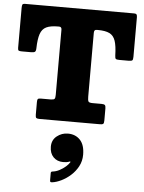

<svg xmlns="http://www.w3.org/2000/svg" viewBox="-71 -805 951 1270"><g transform="rotate(5 405.0 -170.0)"><path d="M177.5 -25.5V-110Q177.5 -125 181.8 -130Q186 -135 200.5 -135H266.5Q286.5 -135 292 -141.2Q297.5 -147.5 297.5 -167.5V-601Q297.5 -620 280.5 -620H272.5Q223 -620 195.2 -606.5Q167.5 -593 156 -559.2Q144.5 -525.5 143 -463.5Q142.5 -445.5 135.8 -440.2Q129 -435 109.5 -435H49Q34.5 -435 28.5 -438Q22.5 -441 22.5 -455.5V-721Q22.5 -737 25.5 -743.5Q28.5 -750 44.5 -750H767.5Q779.5 -750 783.5 -744.5Q787.5 -739 787.5 -726V-463.5Q787.5 -444.5 782 -439.8Q776.5 -435 756.5 -435H697.5Q678 -435 672.8 -439.5Q667.5 -444 667 -462.5Q665.5 -525 654 -559Q642.5 -593 615 -606.5Q587.5 -620 537.5 -620H531.5Q520.5 -620 516.5 -614.8Q512.5 -609.5 512.5 -598.5V-175Q512.5 -151.5 517.2 -143.2Q522 -135 545.5 -135H604Q621.5 -135 627 -129.2Q632.5 -123.5 632.5 -107.5V-27.5Q632.5 -9.5 627.2 -4.8Q622 0 604.5 0H204.5Q189 0 183.2 -4.2Q177.5 -8.5 177.5 -25.5ZM295 175.5Q295 131.5 327.2 105.8Q359.5 80 400.5 80Q451 80 481.8 113Q512.5 146 512.5 211Q512.5 253 493.8 288Q475 323 446 349Q417 375 384.5 390.8Q352 406.5 324.5 410Q316 411 312.8 408.8Q309.5 406.5 309.5 397V349.5Q309.5 340.5 319.5 339Q343.5 336.5 366.2 324.5Q389 312.5 406.8 296.8Q424.5 281 432.5 267.5Q434 265 432.2 263.5Q430.5 262 426.5 263.5Q411 270.5 385.5 270.5Q344.5 270.5 319.8 245Q295 219.5 295 175.5Z"/></g></svg>

Font: Besley* Fatface
Style: Regular
Weight: 900
Designer: Owen Earl
Foundry: indestructible type*
Version: Version 3.000; ttfautohint (v1.8.3)